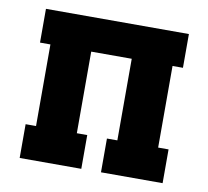

<svg xmlns="http://www.w3.org/2000/svg" viewBox="-65 -601 729 672"><g transform="rotate(10 300.0 -265.0)"><path d="M46 0V-120H83V-410H46V-530H554V-410H517V-120H554V0H335V-120H372V-410H228V-120H265V0Z"/></g></svg>

Font: Iosevka Curly Slab HvEx
Style: Regular
Weight: 900
Width: 7
Monospace: yes
Designer: Belleve Invis
Foundry: Belleve Invis
Version: Version 11.1.0; ttfautohint (v1.8.3)